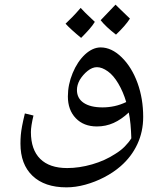

<svg xmlns="http://www.w3.org/2000/svg" viewBox="-20 -544 687 826"><path d="M266 262Q172 262 120 212.5Q68 163 68 74Q68 54 69.5 37Q71 20 75 -1.5Q79 -23 87 -56L124 -47Q113 -1 113 24Q113 100 153 139.5Q193 179 269 179Q321 179 376.5 163Q432 147 476 118Q499 104 516 87Q533 70 545 51Q544 19 541.5 -8.5Q539 -36 534 -60Q502 -30 468.5 -15Q435 0 397 0Q340 0 306 -35.5Q272 -71 272 -129Q272 -180 292.5 -229.5Q313 -279 346 -310Q379 -340 413 -340Q460 -340 503.5 -297.5Q547 -255 572 -186Q596 -119 596 -41Q596 22 571 76Q546 130 499 171Q468 198 428.5 218.5Q389 239 347 250.5Q305 262 266 262ZM421 -82Q447 -82 472.5 -87.5Q498 -93 523 -105Q510 -149 489 -184.5Q468 -220 444 -237Q419 -255 397 -255Q377 -255 357 -239Q337 -223 323 -200Q311 -178 311 -157Q311 -121 340 -101.5Q369 -82 421 -82ZM479 -395Q457 -412 440.5 -427.5Q424 -443 413 -457Q418 -462 434 -479Q450 -496 477 -524Q483 -518 498.5 -503Q514 -488 539 -464Q520 -434 479 -395ZM329 -381Q307 -399 290 -414.5Q273 -430 262 -442Q276 -455 292 -471.5Q308 -488 327 -510Q333 -503 348 -488Q363 -473 388 -450Q379 -435 364 -418Q349 -401 329 -381Z"/></svg>

Font: Noto Naskh Arabic
Style: Regular
Weight: 400
Designer: Monotype Design Team, David Williams, Mohamad Dakak and Nizar Qandah
Foundry: Monotype Imaging Inc.
Version: Version 2.013